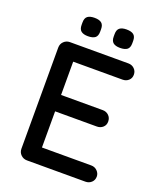

<svg xmlns="http://www.w3.org/2000/svg" viewBox="-158 -971 887 1068"><g transform="rotate(20 285.5 -437.0)"><path d="M132 -700H478Q499 -700 513.5 -686Q528 -672 528 -651Q528 -630 513.5 -617Q499 -604 478 -604H176L186 -621V-397L177 -407H433Q454 -407 468.5 -393Q483 -379 483 -357Q483 -336 468.5 -323Q454 -310 433 -310H179L186 -319V-88L179 -96H478Q499 -96 513.5 -81.5Q528 -67 528 -48Q528 -27 513.5 -13.5Q499 0 478 0H132Q111 0 96 -14.5Q81 -29 81 -51V-649Q81 -671 96 -685.5Q111 -700 132 -700ZM404 -765Q377 -765 363.5 -776Q350 -787 350 -812V-827Q350 -853 364 -863.5Q378 -874 404 -874Q433 -874 446.5 -863Q460 -852 460 -827V-812Q460 -786 446 -775.5Q432 -765 404 -765ZM214 -765Q187 -765 173.5 -776Q160 -787 160 -812V-827Q160 -853 174 -863.5Q188 -874 215 -874Q243 -874 256.5 -863Q270 -852 270 -827V-812Q270 -786 256 -775.5Q242 -765 214 -765Z"/></g></svg>

Font: Quicksand SemiBold
Style: Regular
Weight: 600
Designer: Andrew Paglinawan
Foundry: Andrew Paglinawan
Version: Version 3.006